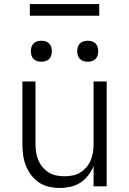

<svg xmlns="http://www.w3.org/2000/svg" viewBox="-20 -924 640 952"><path d="M277 8Q250 8 223 2Q196 -4 173.5 -19Q151 -34 134.5 -56Q118 -78 108 -103.5Q98 -129 94.5 -156Q91 -183 91 -210V-520H156V-210Q156 -190 159 -169.5Q162 -149 170 -130Q178 -111 191 -95.5Q204 -80 221.5 -69Q239 -58 259.5 -54Q280 -50 300 -50Q320 -50 340.5 -54Q361 -58 378.5 -69Q396 -80 409 -95.5Q422 -111 430 -130Q438 -149 441 -169.5Q444 -190 444 -210V-520H509V0H444V-101Q434 -76 417.5 -54.5Q401 -33 378.5 -18.5Q356 -4 329.5 2Q303 8 277 8ZM415 -618Q404 -618 394 -621Q384 -624 376.5 -631.5Q369 -639 366 -649Q363 -659 363 -670Q363 -681 366 -691Q369 -701 376.5 -708.5Q384 -716 394 -719Q404 -722 415 -722Q426 -722 436 -719Q446 -716 453.5 -708.5Q461 -701 464 -691Q467 -681 467 -670Q467 -659 464 -649Q461 -639 453.5 -631.5Q446 -624 436 -621Q426 -618 415 -618ZM185 -618Q174 -618 164 -621Q154 -624 146.5 -631.5Q139 -639 136 -649Q133 -659 133 -670Q133 -681 136 -691Q139 -701 146.5 -708.5Q154 -716 164 -719Q174 -722 185 -722Q196 -722 206 -719Q216 -716 223.5 -708.5Q231 -701 234 -691Q237 -681 237 -670Q237 -659 234 -649Q231 -639 223.5 -631.5Q216 -624 206 -621Q196 -618 185 -618ZM128 -846V-904H472V-846Z"/></svg>

Font: Iosevka Aile Custom Light
Style: Regular
Weight: 300
Designer: Belleve Invis
Foundry: Belleve Invis
Version: Version 17.0.2; ttfautohint (v1.8.3)